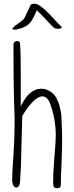

<svg xmlns="http://www.w3.org/2000/svg" viewBox="-20 -999 396 1026"><path d="M67 3Q86 3 88 -38Q92 -91 95 -228Q98 -369 99 -379Q123 -421 152.5 -452.5Q182 -484 207 -484Q234 -484 249 -442Q278 -361 278 -275Q278 -241 271 -163Q264 -85 264 -16Q264 7 286 7Q305 7 305 -12Q305 -56 309 -129Q312 -210 312 -254Q312 -297 311 -309Q311 -317 310 -330Q309 -343 309 -355Q309 -389 304 -406L302 -414Q300 -423 299 -430Q296 -445 281 -476Q269 -497 249 -510Q226 -525 200 -525Q136 -525 91 -431V-470V-598Q91 -717 87 -766Q85 -780 72 -780Q64 -780 58 -774.5Q52 -769 52 -760Q52 -502 58 -373V-337Q58 -246 46 -80Q45 -71 45 -37Q45 -19 51.5 -8Q58 3 67 3ZM255 -912Q217 -954 184 -974Q176 -979 164 -979Q146 -979 143 -971Q112 -905 111 -903Q101 -889 79 -875Q56 -859 47 -848Q43 -843 53 -841Q58 -840 65 -841Q124 -852 146 -884Q163 -909 176 -944Q194 -929 223 -897Q255 -862 269 -850Q277 -845 288 -845Q310 -845 310 -853Q310 -855 308 -857Q294 -869 255 -912Z"/></svg>

Font: Neythal
Style: Regular
Weight: 400
Designer: Tharique Azeez
Foundry: Tharique Azeez
Version: Version 0.44